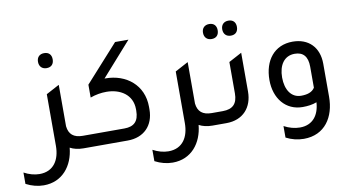

<svg xmlns="http://www.w3.org/2000/svg" viewBox="-168 -855 2283 1248"><g transform="rotate(-10 974.0 -231.0)"><path d="M180 -555C211 -555 228 -574 228 -605C228 -635 211 -654 180 -654C150 -654 131 -636 131 -605C131 -574 150 -555 180 -555ZM335 -81C275 -81 244 -107 238 -161V-434L237 -433V-434L151 -388V-47C151 43 110 115 15 115C-18 115 -54 105 -87 87V162C-49 182 -9 192 30 192C153 192 226 98 237 -20C261 -7 291 0 325 0H401V-81H335Z M538 -423 735 -645H647L428 -402V-317C464 -330 500 -336 535 -336C624 -336 705 -289 705 -191V-182C705 -112 673 -81 609 -81H341V0H617C723 0 791 -68 791 -175V-192C791 -336 681 -423 544 -423C542 -423 540 -423 538 -423Z M1186 -81C1126 -81 1095 -107 1089 -161V-434L1088 -433V-434L1002 -388V-47C1002 43 961 115 866 115C833 115 797 105 764 87V162C802 182 842 192 881 192C1004 192 1077 98 1088 -20C1112 -7 1142 0 1176 0H1252V-81H1186Z M1269 -555C1300 -555 1317 -574 1317 -605C1317 -635 1300 -654 1269 -654C1239 -654 1220 -635 1220 -605C1220 -574 1239 -555 1269 -555ZM1396 -555C1427 -555 1444 -574 1444 -605C1444 -635 1427 -654 1396 -654C1366 -654 1347 -635 1347 -605C1347 -574 1366 -555 1396 -555ZM1192 0H1268C1379 0 1442 -74 1442 -178V-434L1356 -388V-181C1356 -113 1325 -81 1258 -81H1192V0Z M1868 -32C1863 51 1820 111 1735 111C1700 111 1663 101 1630 83V159C1666 178 1707 188 1747 188C1886 188 1955 80 1955 -53V-271C1955 -380 1888 -447 1783 -447C1663 -447 1592 -357 1592 -227C1592 -106 1663 -17 1775 -17C1808 -17 1840 -21 1868 -32ZM1868 -267V-128C1850 -100 1817 -91 1778 -91C1713 -91 1676 -148 1676 -229C1676 -310 1713 -367 1783 -367C1838 -367 1868 -335 1868 -267Z"/></g></svg>

Font: Tajawal Medium
Style: Regular
Weight: 500
Designer: Boutros Fonts
Foundry: Created by Boutros International 2017
Version: Version 1.700